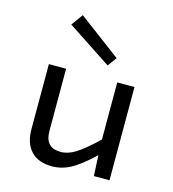

<svg xmlns="http://www.w3.org/2000/svg" viewBox="-110 -826 834 925"><g transform="rotate(15 307.0 -364.0)"><path d="M519 -465V0H441L436 -103Q371 -41 326 -17Q281 7 233 7Q165 7 128.5 -31.5Q92 -70 92 -141V-465H178V-156Q178 -112 197.5 -91.5Q217 -71 257 -71Q292 -71 330.5 -95Q369 -119 433 -180V-465ZM189 -735 400 -577 367 -532 147 -677Z"/></g></svg>

Font: Intel One Mono
Style: Regular
Weight: 400
Monospace: yes
Designer: Fred Shallcrass
Foundry: Frere-Jones Type LLC
Version: Version 1.400;hotconv 1.1.0;makeotfexe 2.6.0;FJTRelease1.4